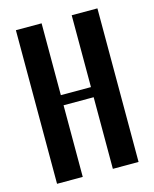

<svg xmlns="http://www.w3.org/2000/svg" viewBox="-107 -772 678 844"><g transform="rotate(-15 232.0 -349.5)"><path d="M164 -699V-372H301V-699H418V0H301V-326H164V0H47V-699Z"/></g></svg>

Font: Moniqa ExtBd Paragraph
Style: Regular
Weight: 800
Designer: Rajesh Rajput
Foundry: Rajesh Rajput
Version: Version 1.000